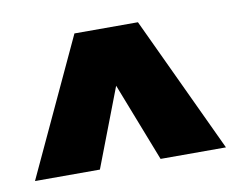

<svg xmlns="http://www.w3.org/2000/svg" viewBox="-47 -805 497 402"><g transform="rotate(-10 201.0 -604.0)"><path d="M-2 -459 133 -749H268L404 -459H265L200 -626L136 -459Z"/></g></svg>

Font: Saira Semi Condensed Black
Style: Regular
Weight: 900
Width: 4
Designer: Hector Gatti with collaboration of the Omnibus-Type team
Foundry: Omnibus-Type
Version: Version 1.001; ttfautohint (v1.8)